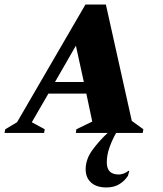

<svg xmlns="http://www.w3.org/2000/svg" viewBox="-65 -585 719 845"><path d="M-45 0 -42 -16 10 -47 311 -565H401L515 -53L566 -16L563 0H446Q429 30 417 63.5Q405 97 405 130Q405 183 458 183Q468 183 480 178.5Q492 174 500 167H504L498 189Q483 212 459.5 226Q436 240 403 240Q360 240 336 218.5Q312 197 312 160Q312 116 341.5 75.5Q371 35 409 0H269L271 -16L341 -50L315 -173H148L75 -47L132 -16L129 0ZM177 -224H304L269 -384Z"/></svg>

Font: Spectral SC ExtraBold
Style: Italic
Weight: 800
Italic angle: -10°
Designer: Jean-Baptiste Levee
Foundry: Production Type
Version: Version 2.001